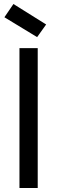

<svg xmlns="http://www.w3.org/2000/svg" viewBox="-20 -937 286 957"><path d="M77 0V-697H168V0ZM2 -851 47 -917 210 -815 165 -752Z"/></svg>

Font: SVN-Poppins
Style: Regular
Weight: 400
Designer: Ninad Kale (Devanagari), Jonny Pinhorn (Latin)
Foundry: Indian Type Foundry
Version: Version 3.002 2017